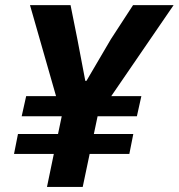

<svg xmlns="http://www.w3.org/2000/svg" viewBox="-20 -736 704 756"><path d="M191.9 -129.9H35.2L50.8 -208.5H208.5L223.1 -278.3H65.4L83 -357.4H200.7L98.1 -715.8H257.8L284.7 -581.5L315.9 -417.5H320.3L416.5 -581.5L503.9 -715.8H663.6L418 -357.4H536.6L519 -278.3H364.3L349.6 -208.5H504.9L489.3 -129.9H333L305.7 0H165Z"/></svg>

Font: Reddit Sans Chocolate ExBold
Style: Italic
Weight: 800
Italic angle: -11.25°
Designer: Stephen Hutchings
Version: Version 1.013